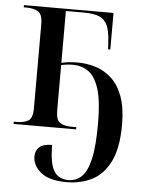

<svg xmlns="http://www.w3.org/2000/svg" viewBox="-54 -579 640 863"><g transform="rotate(5 265.5 -148.0)"><path d="M279 240Q200 240 162.5 209Q125 178 125 137Q125 112 142 95.5Q159 79 200 79Q200 163 221 196.5Q242 230 286 230Q320 230 345 207Q370 184 383.5 126.5Q397 69 397 -36Q397 -137 379.5 -191.5Q362 -246 331.5 -267Q301 -288 263 -288Q235 -288 209 -282V-78Q209 -33 228.5 -21.5Q248 -10 279 -10H301V0H19V-10H32Q64 -10 84 -21.5Q104 -33 104 -78V-457Q104 -502 83.5 -514Q63 -526 32 -526H19V-536H423V-371H413L411 -402Q409 -451 397 -478Q385 -505 359.5 -515.5Q334 -526 290 -526H209V-292Q224 -296 242 -298Q260 -300 282 -300Q325 -300 364.5 -287.5Q404 -275 436 -245.5Q468 -216 486.5 -165.5Q505 -115 505 -39Q505 67 474.5 128Q444 189 393 214.5Q342 240 279 240Z"/></g></svg>

Font: Noto Serif Display SemiCondensed Medium
Style: Regular
Weight: 500
Width: 4
Designer: Monotype Design Team
Foundry: Monotype Imaging Inc.
Version: Version 2.009